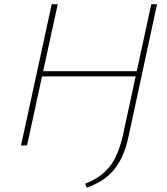

<svg xmlns="http://www.w3.org/2000/svg" viewBox="-20 -678 777 895"><path d="M384 197 377 178Q412 165 440 146Q468 127 489.5 100.5Q511 74 526 38.5Q541 3 552 -43L685 -658H712L579 -41Q568 10 550.5 49Q533 88 508.5 116.5Q484 145 452.5 164.5Q421 184 384 197ZM78 0 221 -658H249L106 0ZM159 -322 164 -346H635L630 -322Z"/></svg>

Font: Ysabeau Office Thin
Style: Italic
Weight: 250
Italic angle: -12°
Designer: Christian Thalmann (Catharsis Fonts)
Version: Version 2.001;gftools[0.9.30]; featfreeze: tnum,lnum,ss02